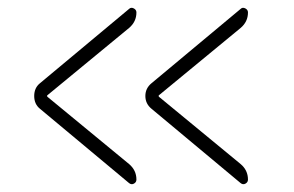

<svg xmlns="http://www.w3.org/2000/svg" viewBox="-20 -537 756 494"><path d="M599 -66 370 -257Q354 -270 354 -290Q354 -310 370 -323L599 -514Q604 -519 611 -515.5Q618 -512 618 -505Q618 -481 599 -465L389 -292Q388 -291 388 -290L389 -288L599 -115Q618 -99 618 -75Q618 -68 611.5 -64.5Q605 -61 599 -66ZM312 -465 102 -292Q101 -291 101 -290L102 -288L312 -115Q331 -99 331 -75Q331 -68 324.5 -64.5Q318 -61 312 -66L83 -257Q68 -269 68 -290Q68 -311 83 -323L312 -514Q317 -519 324 -515.5Q331 -512 331 -505Q331 -481 312 -465Z"/></svg>

Font: Rounded Mplus 1c Light
Style: Regular
Weight: 300
Version: Version 1.059.20150529